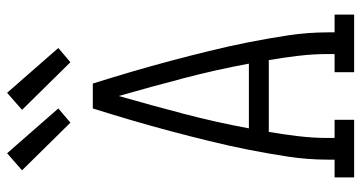

<svg xmlns="http://www.w3.org/2000/svg" viewBox="-258 -758 1016 540"><g transform="rotate(-90 250.0 -488.0)"><path d="M21 0V-55H71V-74Q71 -130 79.5 -186Q88 -242 99 -297.5Q110 -353 123.5 -408Q137 -463 151.5 -517.5Q166 -572 182 -626.5Q198 -681 215 -735H285Q302 -681 318 -626.5Q334 -572 348.5 -517.5Q363 -463 376.5 -408Q390 -353 401 -297.5Q412 -242 420.5 -186Q429 -130 429 -74V-55H479V0H317V-55H368V-74Q368 -115 363 -157Q358 -199 351 -240H149Q142 -199 137 -157Q132 -115 132 -74V-55H183V0ZM159 -296H341Q324 -388 300 -479.5Q276 -571 250 -662Q224 -571 200 -479.5Q176 -388 159 -296ZM345 -798 211 -934 259 -976 385 -832ZM175 -798 41 -934 89 -976 215 -832Z"/></g></svg>

Font: Iosevka Curly Slab Light
Style: Regular
Weight: 300
Monospace: yes
Designer: Belleve Invis
Foundry: Belleve Invis
Version: Version 22.1.2; ttfautohint (v1.8.4)